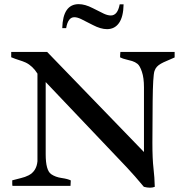

<svg xmlns="http://www.w3.org/2000/svg" viewBox="-20 -882 882 911"><path d="M714.4 4.4Q694.3 12.7 662.6 4.4Q619.1 -47.9 582.5 -86.9L196.8 -492.7V-149.9Q196.8 -73.7 222.7 -55.7Q243.2 -41.5 272.5 -37.4Q301.8 -33.2 315.9 -25.9Q315.9 -13.2 314.5 0H39.1Q38.1 -3.9 38.1 -7.8V-26.4Q58.6 -32.2 78.9 -36.9Q99.1 -41.5 116.2 -50.3Q153.3 -69.8 157.7 -116.7V-532.7Q135.3 -568.8 102.5 -585Q87.4 -591.8 70.3 -596.9Q53.2 -602.1 33.2 -610.4V-635.7H203.6L663.1 -160.6V-467.8Q663.1 -512.7 653.3 -541.5Q643.6 -570.3 632.3 -579.1Q621.1 -587.9 607.2 -592.3Q593.3 -596.7 578.4 -599.9Q563.5 -603 549.8 -609.9Q549.8 -622.6 551.3 -635.7H808.6V-609.4Q787.1 -599.6 771 -593Q754.9 -586.4 743.4 -579.8Q731.9 -573.2 724.6 -565.4Q717.3 -557.6 712.9 -544.9Q705.6 -522.5 704.3 -401.9Q703.1 -281.2 703.1 -204.1Q703.1 -127 708.3 -83.5Q713.4 -40 714.4 4.4ZM332.5 -800.3Q302.7 -800.3 293.9 -748.5H275.4Q278.3 -862.3 353.5 -862.3Q383.3 -862.3 419.2 -843.8Q455.1 -825.2 473.1 -816.9Q491.2 -808.6 505.9 -808.6Q538.1 -808.6 547.9 -861.3H566.4Q565.4 -802.7 544.9 -773.2Q524.4 -743.7 487.8 -743.7Q458 -743.7 420.7 -763.2Q383.3 -782.7 365 -791.5Q346.7 -800.3 332.5 -800.3Z"/></svg>

Font: RadleyRegular
Style: Regular
Weight: 400
Designer: vernon adams
Foundry: vernon adams
Version: Version 1.000;PS 001.001;hotconv 1.0.56